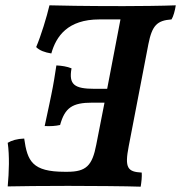

<svg xmlns="http://www.w3.org/2000/svg" viewBox="-20 -699 681 722"><path d="M444 -676C290 -676 206 -678 166 -679C156 -636 134 -564 116 -522C129 -509 148 -502 173 -498C191 -562 234 -626 354 -626H433L383 -365H336C259 -365 238 -381 249 -442C232 -449 212 -452 192 -453C187 -420 181 -381 173 -343C163 -296 171 -331 148 -225C171 -224 188 -225 206 -229C224 -294 252 -313 327 -313H373L342 -155C327 -76 304 -53 233 -53H224C101 -53 83 -93 71 -178C44 -177 24 -171 9 -162C16 -113 14 -53 9 2C53 1 144 0 236 0C309 0 460 1 509 3C512 -15 514 -34 513 -50C460 -53 448 -67 464 -149L538 -533C552 -604 571 -622 625 -626C632 -637 638 -659 641 -679C595 -677 491 -676 444 -676Z"/></svg>

Font: Vollkorn Semibold
Style: Italic
Weight: 600
Italic angle: -11°
Designer: Friedrich Althausen
Foundry: Friedrich Althausen
Version: Version 4.015;PS 004.015;hotconv 1.0.88;makeotf.lib2.5.64775